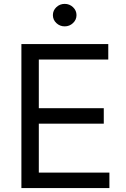

<svg xmlns="http://www.w3.org/2000/svg" viewBox="-20 -950 638 970"><path d="M88.1 0V-727.3H527V-649.1H176.1V-403.4H504.3V-325.3H176.1V-78.1H532.7V0ZM306.8 -816.8Q282.3 -816.8 264.7 -833.5Q247.2 -850.1 247.2 -873.6Q247.2 -897 264.7 -913.7Q282.3 -930.4 306.8 -930.4Q331.3 -930.4 348.9 -913.7Q366.5 -897 366.5 -873.6Q366.5 -850.1 348.9 -833.5Q331.3 -816.8 306.8 -816.8Z"/></svg>

Font: Inter UI
Style: Regular
Weight: 400
Designer: Rasmus Andersson
Foundry: rsms
Version: 3.2;8d6f07862